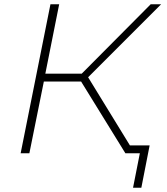

<svg xmlns="http://www.w3.org/2000/svg" viewBox="-20 -720 783 902"><path d="M217 -700H258L193 -374H364L688 -700H737L394 -357L613 0H569L361 -337H186L118 0H77ZM605 162 637 0H569L575 -37H683L644 162Z"/></svg>

Font: Argentum Sans ExtraLight
Style: Italic
Weight: 200
Italic angle: -11°
Designer: Julieta Ulanovsky (font), Cristiano Sobral (main changes and remaster)
Foundry: Julieta Ulanovsky (font), Cristiano Sobral (main changes and remaster)
Version: Version 2.007;June 15, 2022;FontCreator 14.0.0.2814 64-bit; 